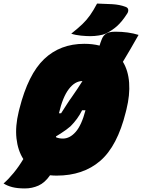

<svg xmlns="http://www.w3.org/2000/svg" viewBox="-65 -965 798 1078"><path d="M480 -945Q524 -944 565.5 -941.5Q607 -939 639 -927Q654 -922 655 -910Q656 -898 648 -887Q619 -842 591 -817.5Q563 -793 528 -776Q515 -770 490.5 -766Q466 -762 442 -762Q420 -762 389 -765Q358 -768 335 -776Q373 -806 397.5 -829.5Q422 -853 441 -880Q460 -907 480 -945ZM408 -719Q455 -719 494 -709Q496 -717 499 -725Q502 -733 505 -741Q513 -764 530 -775.5Q547 -787 583 -787Q656 -787 713 -769Q665 -684 625 -618Q655 -569 660 -500.5Q665 -432 645 -351L641 -335Q594 -145 498 -62Q402 21 253 21Q234 21 216 19Q187 61 151 77Q115 93 75 93Q32 93 3.5 85.5Q-25 78 -45 65Q-18 42 11.5 6Q41 -30 66 -72Q35 -120 27.5 -188Q20 -256 40 -338L44 -354Q93 -548 183 -633.5Q273 -719 408 -719ZM338 -420Q371 -467 398 -510Q356 -510 321.5 -465Q287 -420 266 -329H278Q295 -355 309.5 -378Q324 -401 338 -420ZM249 -199Q249 -196 250 -194Q267 -187 288 -187Q327 -187 360 -224.5Q393 -262 415 -346H396Q372 -297 331 -256Q322 -248 306.5 -236.5Q291 -225 275 -215Q259 -205 249 -199Z"/></svg>

Font: Recursive Sn Csl St XBk
Style: Italic
Weight: 1000
Italic angle: -15°
Version: Version 1.085;hotconv 1.1.0;makeotfexe 2.6.0; ttfautohint (v